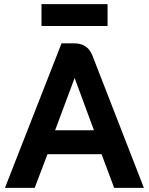

<svg xmlns="http://www.w3.org/2000/svg" viewBox="-20 -910 721 930"><path d="M472 -163H210L148 0H4L278 -700H340Q405 -700 428 -640L677 0H533ZM247 -279H435L342 -531H341ZM181 -890H501V-784H181Z"/></svg>

Font: Bai Jamjuree
Style: Bold
Weight: 700
Designer: Katatrad Aksorn Co.,Ltd.
Foundry: Cadson Demak Co.,Ltd.
Version: Version 1.000; ttfautohint (v1.6)